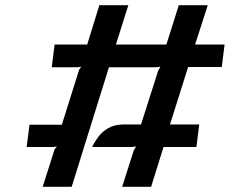

<svg xmlns="http://www.w3.org/2000/svg" viewBox="-20 -722 934 742"><path d="M145 0 191 -145 200 -156 185 -154H83L94 -240H219L286 -453L294 -464L278 -462H180L191 -550H317L364 -702H476L428 -550H623L671 -702H783L734 -550H848L837 -463H707L637 -241H750L739 -154H612L564 0H452L497 -141L506 -156L490 -154H336Q345 -173 360 -193.2Q375 -213.5 399 -227.2Q423 -241 459 -241H525L591 -448L600 -464L582 -462H401L257 0Z"/></svg>

Font: Expletus Sans
Style: Italic
Weight: 400
Italic angle: -7°
Designer: Jasper de Waard
Foundry: Designtown
Version: Version 7.500